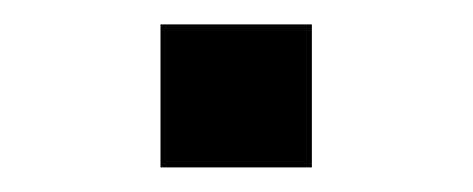

<svg xmlns="http://www.w3.org/2000/svg" viewBox="-20 -136 384 156"><path d="M110.4 0Q110.4 -29.3 110.4 -116.2Q140.6 -116.2 233.4 -116.2Q233.4 -86.9 233.4 0Q203.1 0 110.4 0Z"/></svg>

Font: Gothic A1
Style: Regular
Weight: 400
Designer: HanYang I&C Co.,Ltd.
Version: Version 2.50